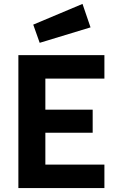

<svg xmlns="http://www.w3.org/2000/svg" viewBox="-20 -962 594 982"><path d="M212 -560V-401H454V-283H212V-120H514V0H74V-680H514V-560ZM150 -836 402 -942 443 -822 183 -743Z"/></svg>

Font: Cairo
Style: Bold
Weight: 700
Designer: Mohamed Gaber
Foundry: Kief Type Foundry
Version: Version 2.100